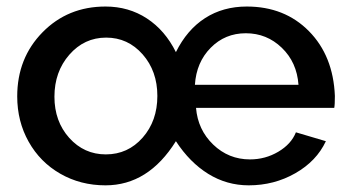

<svg xmlns="http://www.w3.org/2000/svg" viewBox="-20 -552 1060 582"><path d="M32.2 -259.8Q32.2 -376 108.9 -454.1Q185.5 -532.2 299.8 -532.2Q370.1 -532.2 425.3 -496.1Q480.5 -460 513.2 -394Q546.9 -461.9 601.6 -497.1Q656.2 -532.2 728 -532.2Q842.8 -532.2 916.5 -457.5Q990.2 -382.8 995.1 -261.2Q995.1 -233.9 993.2 -225.1H574.2Q579.6 -158.7 626.2 -113.8Q672.9 -68.8 737.8 -68.8Q784.2 -68.8 823.5 -92Q862.8 -115.2 877 -150.9L967.8 -124Q939.5 -63.5 875.2 -26.9Q811 9.8 733.9 9.8Q667.5 9.8 611.3 -24.9Q555.2 -59.6 513.2 -124Q429.7 9.8 299.8 9.8Q224.1 9.8 162.8 -25.4Q101.6 -60.5 66.9 -122.3Q32.2 -184.1 32.2 -259.8ZM884.8 -294.9Q879.9 -363.3 834.2 -407.2Q788.6 -451.2 725.1 -451.2Q662.1 -451.2 618.7 -407.2Q575.2 -363.3 570.8 -294.9ZM457 -261.2Q457 -336.4 412.4 -387.2Q367.7 -438 301.8 -438Q235.4 -438 190.2 -386.2Q145 -334.5 145 -258.8Q145 -184.1 189.9 -134Q234.9 -84 300.8 -84Q367.7 -84 412.4 -134.8Q457 -185.5 457 -261.2Z"/></svg>

Font: Rawline SemiBold
Style: Regular
Weight: 600
Designer: Matt McInerney, Pablo Impallari, Rodrigo Fuenzalida
Foundry: Matt McInerney, Pablo Impallari, Rodrigo Fuenzalida
Version: Version 4.020;PS 004.020;hotconv 1.0.88;makeotf.lib2.5.64775